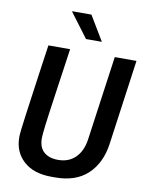

<svg xmlns="http://www.w3.org/2000/svg" viewBox="-97 -959 795 1037"><g transform="rotate(10 301.0 -440.0)"><path d="M258 10Q160 10 105 -40Q50 -90 50 -171Q50 -184 53.5 -215Q57 -246 63.5 -293Q70 -340 78.5 -400.5Q87 -461 97 -533Q107 -605 119 -686H238Q220 -561 208 -477Q196 -393 188.5 -340Q181 -287 177.5 -257.5Q174 -228 172.5 -212.5Q171 -197 171 -187Q171 -136 199.5 -111Q228 -86 277 -86Q336 -86 372.5 -122.5Q409 -159 418 -222L483 -686H602L537 -219Q522 -113 457 -51.5Q392 10 279 10ZM313 -755 214 -887V-890H319L400 -755Z"/></g></svg>

Font: Chivo Mono Medium
Style: Italic
Weight: 500
Italic angle: -8.05°
Monospace: yes
Designer: Hector Gatti
Foundry: Omnibus-Type
Version: Version 1.008